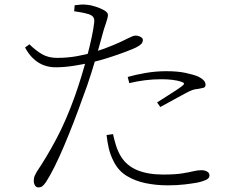

<svg xmlns="http://www.w3.org/2000/svg" viewBox="-20 -790 1040 836"><path d="M146 26Q138 26 132.5 17.5Q127 9 127 -2Q127 -9 128 -14.5Q129 -20 132 -26.5Q135 -33 140 -42Q182 -104 225 -184.5Q268 -265 307 -374Q321 -414 334.5 -458Q348 -502 359.5 -545.5Q371 -589 379 -626.5Q387 -664 390 -691Q392 -707 386.5 -715Q381 -723 367 -728Q351 -733 334 -736Q317 -739 303 -741L305 -767Q319 -769 331.5 -770Q344 -771 361 -769Q374 -768 395 -761.5Q416 -755 433 -745.5Q450 -736 450 -725Q450 -718 447 -707.5Q444 -697 440 -685Q436 -673 432 -661Q423 -628 409 -578Q395 -528 377.5 -472Q360 -416 340 -364Q321 -310 300 -256Q279 -202 258 -152.5Q237 -103 217 -63Q197 -23 180 3Q171 16 164 21Q157 26 146 26ZM710 17Q660 17 614 7.5Q568 -2 532 -24Q496 -46 476 -85Q460 -116 453.5 -145Q447 -174 444 -202L472 -206Q477 -183 485 -157Q493 -131 507 -108Q532 -68 578 -49Q624 -30 690 -30Q743 -30 773.5 -35Q804 -40 822.5 -44.5Q841 -49 857 -49Q866 -49 874 -46.5Q882 -44 887 -39Q892 -34 892 -26Q892 -13 875.5 -6Q859 1 840 5Q818 9 784.5 13Q751 17 710 17ZM222 -497Q196 -497 172 -505.5Q148 -514 127 -533Q106 -552 89 -583L108 -597Q137 -569 164 -553.5Q191 -538 229 -538Q274 -538 315.5 -545.5Q357 -553 389 -563Q437 -578 475.5 -594.5Q514 -611 541 -625Q551 -630 558 -632.5Q565 -635 571 -635Q578 -635 585 -632.5Q592 -630 597 -626Q602 -622 602 -617Q602 -606 595.5 -599Q589 -592 572 -583Q562 -578 529.5 -565.5Q497 -553 455 -539.5Q413 -526 373 -517Q342 -510 301 -503.5Q260 -497 222 -497ZM664 -344Q682 -356 705.5 -370.5Q729 -385 749 -398.5Q769 -412 776 -418Q788 -428 772 -433Q753 -440 729.5 -442.5Q706 -445 683 -445Q646 -445 610.5 -440.5Q575 -436 543 -428L536 -455Q571 -465 615 -472.5Q659 -480 704 -480Q754 -480 788.5 -472.5Q823 -465 842 -457Q857 -450 866 -441Q875 -432 875 -421Q875 -410 865 -407.5Q855 -405 843 -403Q829 -402 817.5 -398Q806 -394 786 -383Q767 -373 735.5 -355.5Q704 -338 678 -324Z"/></svg>

Font: Noto Serif SC ExtraLight ExtraLight
Style: Regular
Weight: 250
Version: Version 2.002-H1;hotconv 1.1.0;makeotfexe 2.6.0